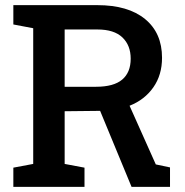

<svg xmlns="http://www.w3.org/2000/svg" viewBox="-20 -731 723 751"><path d="M32.2 0V-75.2L109.9 -89.8V-620.6L32.2 -635.3V-710.9H360.8Q481 -710.9 547.4 -656.5Q613.8 -602.1 613.8 -504.9Q613.8 -438 579.8 -389.4Q545.9 -340.8 486.8 -317.4L589.4 -87.9L645 -76.2V0H494.6L371.6 -297.4L232.9 -295.9V-89.8L310.5 -75.2V0ZM232.9 -391.6H355.5Q424.8 -391.6 458 -419.7Q491.2 -447.8 491.2 -501.5Q491.2 -553.7 458.7 -584.7Q426.3 -615.7 360.8 -615.7H232.9Z"/></svg>

Font: Roboto Slab Medium
Style: Regular
Weight: 500
Designer: Google
Version: Version 2.001; ttfautohint (v1.8.3)